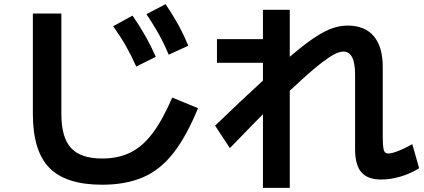

<svg xmlns="http://www.w3.org/2000/svg" viewBox="-20 -835 2040 923"><path d="M471 53Q297 53 217.5 -28Q138 -109 138 -287V-770H275V-287Q275 -174 321.5 -123.5Q368 -73 471 -73Q548 -73 606.5 -101.5Q665 -130 713.5 -194.5Q762 -259 808 -366L932 -315Q877 -181 814 -100Q751 -19 668 17Q585 53 471 53ZM635 -515Q612 -567 585.5 -613.5Q559 -660 524 -709L617 -760Q651 -711 678 -663.5Q705 -616 729 -562ZM791 -572Q769 -625 743 -671.5Q717 -718 684 -767L776 -815Q810 -765 836.5 -717Q863 -669 885 -615Z M1813 28Q1747 28 1717 -7Q1687 -42 1687 -118V-476Q1687 -587 1631 -587Q1613 -587 1589 -575Q1565 -563 1527.5 -534.5Q1490 -506 1435 -456Q1380 -406 1301 -331H1288Q1247 -289 1196 -237Q1145 -185 1085 -123L1014 -231Q1141 -353 1233 -437.5Q1325 -522 1389.5 -576Q1454 -630 1500 -659.5Q1546 -689 1581.5 -700.5Q1617 -712 1651 -712Q1734 -712 1777 -661Q1820 -610 1820 -512V-184Q1820 -130 1825 -113.5Q1830 -97 1846 -97Q1863 -97 1894 -109Q1925 -121 1962 -142L1995 -26Q1950 1 1903.5 14.5Q1857 28 1813 28ZM1244 68V-533H1023V-647H1244V-788H1373V68Z"/></svg>

Font: M PLUS 1 Code
Style: Regular
Weight: 400
Designer: Coji Morishita
Foundry: UNDERFOREST DESIGN
Version: Version 1.005